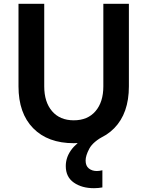

<svg xmlns="http://www.w3.org/2000/svg" viewBox="-20 -735 773 1007"><path d="M656 -715V-282Q656 -141 579 -62.5Q502 16 367 16Q231 16 154 -62.5Q77 -141 77 -282V-715H212V-282Q212 -200 253 -152Q294 -104 367 -104Q440 -104 481 -152Q522 -200 522 -282V-715ZM517 158V248Q506 250 495 251Q484 252 473 252Q409 252 367 222.5Q325 193 325 136Q325 92 352 53.5Q379 15 440 -22L529 -24Q468 8 448.5 44.5Q429 81 429 107Q429 135 446 148.5Q463 162 488 162Q493 162 501 161Q509 160 517 158Z"/></svg>

Font: Wix Madefor Text
Style: Bold
Weight: 700
Designer: Dalton Maag Ltd
Foundry: Dalton Maag Ltd
Version: Version 3.100